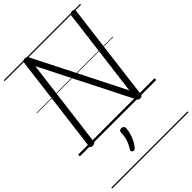

<svg xmlns="http://www.w3.org/2000/svg" viewBox="-345 -1047 1579 1579"><g transform="rotate(-45 444.0 -257.5)"><path d="M136 14Q109 14 111 -5L220 -871Q221 -881 228 -885.5Q235 -890 248 -890Q260 -890 266.5 -886.5Q273 -883 278 -874L671 -96L769 -871Q771 -881 778 -885.5Q785 -890 799 -890Q826 -890 824 -871L715 -5Q714 5 707 9.5Q700 14 687 14Q676 14 670.5 10.5Q665 7 660 -2L265 -784L166 -5Q165 5 158 9.5Q151 14 136 14ZM337 278Q328 273 326.5 266Q325 259 332 248Q347 223 356.5 202Q366 181 371 157.5Q376 134 377 101Q378 89 384.5 83Q391 77 404 77Q418 77 425.5 84.5Q433 92 433 104Q432 127 425 155Q418 183 404.5 212Q391 241 370 267Q363 276 355 279.5Q347 283 337 278ZM0 365H888V375H0ZM0 -20H888V0H0ZM0 -505H888V-500H0ZM0 -885H888V-875H0Z"/></g></svg>

Font: Playwrite GB J Guides
Style: Italic
Weight: 400
Italic angle: -7.01216°
Designer: Veronika Burian, José Scaglione
Foundry: TypeTogether
Version: Version 1.003